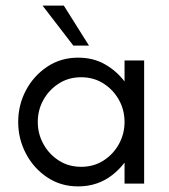

<svg xmlns="http://www.w3.org/2000/svg" viewBox="-20 -656 605 686"><path d="M259 10Q197 10 148.5 -22.5Q100 -55 72.5 -107.5Q45 -160 45 -220Q45 -281 72.5 -333Q100 -385 148.5 -417.5Q197 -450 259 -450Q313 -450 354.5 -426.5Q396 -403 425 -365V-440H495V0H425V-75Q406 -50 381 -30.5Q356 -11 325.5 -0.5Q295 10 259 10ZM270 -60Q315 -60 350 -82.5Q385 -105 405 -141.5Q425 -178 425 -220Q425 -263 405 -299Q385 -335 350 -357.5Q315 -380 270 -380Q225 -380 190 -357.5Q155 -335 135 -299Q115 -263 115 -220Q115 -178 135 -141.5Q155 -105 190 -82.5Q225 -60 270 -60ZM242 -493 132 -636H208L298 -493Z"/></svg>

Font: Teachers
Style: Regular
Weight: 400
Designer: Alfredo Marco Pradil, Chank Diesel
Version: Version 1.001